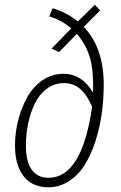

<svg xmlns="http://www.w3.org/2000/svg" viewBox="-20 -776 509 807"><path d="M332 -663.1Q416 -576.2 416 -419.9Q416 -358.4 407.7 -298.8Q399.4 -239.3 381.1 -182.6Q362.8 -126 336.2 -83.3Q309.6 -40.5 270 -14.6Q230.5 11.2 183.1 11.2Q115.7 11.2 79.3 -35.4Q43 -82 43 -164.1Q43 -216.8 56.2 -269.3Q69.3 -321.8 93.8 -366.2Q118.2 -410.6 158 -438.2Q197.8 -465.8 246.1 -465.8Q325.2 -465.8 371.1 -386.2Q374 -475.1 358.9 -530.5Q343.8 -585.9 303.2 -633.8L228 -557.1L196.8 -571.8L279.8 -657.2Q234.9 -693.4 187 -707L201.2 -741.2Q255.9 -726.1 307.1 -686L378.9 -755.9L400.9 -731.9ZM184.1 -28.8Q324.2 -28.8 367.2 -327.1Q346.2 -376.5 317.6 -401.6Q289.1 -426.8 249 -426.8Q208.5 -426.8 176.5 -402.8Q144.5 -378.9 126 -339.8Q107.4 -300.8 98.1 -255.9Q88.9 -210.9 88.9 -164.1Q88.9 -97.7 113 -63.2Q137.2 -28.8 184.1 -28.8Z"/></svg>

Font: Fira Sans Compressed ExtraLight
Style: Italic
Weight: 250
Width: 3
Italic angle: -8°
Designer: Carrois Corporate & Edenspiekermann AG
Foundry: Carrois Corporate GbR & Edenspiekermann AG
Version: Version 4.203;PS 004.203;hotconv 1.0.88;makeotf.lib2.5.64775